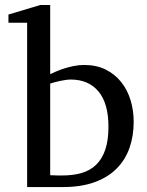

<svg xmlns="http://www.w3.org/2000/svg" viewBox="-20 -757 595 777"><path d="M521 -264.2Q521 -207.5 504.4 -159.4Q487.8 -111.3 452.9 -75.7Q418 -40 363.5 -20Q309.1 0 233.9 0H89.8V-665H14.2V-698.2L143.1 -736.8H183.1V-457Q191.9 -460.9 206.1 -467.3Q220.2 -473.6 238.5 -479.5Q256.8 -485.4 277.8 -489.7Q298.8 -494.1 320.8 -494.1Q370.1 -494.1 407.5 -475.6Q444.8 -457 470.2 -425.3Q495.6 -393.6 508.3 -351.8Q521 -310.1 521 -264.2ZM418.9 -244.1Q418.9 -338.4 378.7 -386.7Q338.4 -435.1 266.1 -435.1Q257.8 -435.1 246.6 -433.6Q235.4 -432.1 223.9 -429.7Q212.4 -427.2 201.4 -424.3Q190.4 -421.4 183.1 -418.9V-47.9Q191.4 -47.4 200.2 -47.4Q207.5 -46.9 215.8 -46.9H231.9Q276.4 -46.9 311 -57.1Q345.7 -67.4 369.6 -90.8Q393.6 -114.3 406.2 -151.9Q418.9 -189.5 418.9 -244.1Z"/></svg>

Font: BabelStone Ogham Pictish
Style: Bold
Weight: 700
Designer: Andrew West
Foundry: BabelStone
Version: Version 1.02 March 14, 2022